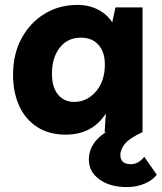

<svg xmlns="http://www.w3.org/2000/svg" viewBox="-20 -537 658 780"><path d="M559 -507V0H405L410 -76Q355 10 247 10Q179 10 131 -21Q83 -52 58 -107Q33 -162 33 -233Q33 -318 68 -382Q103 -446 162 -481.5Q221 -517 294 -517Q342 -517 379 -497.5Q416 -478 436 -446L449 -507ZM309 -384Q254 -384 222.5 -343Q191 -302 191 -238Q191 -183 215.5 -153Q240 -123 282 -123Q333 -123 369.5 -165Q406 -207 406 -275Q406 -326 380 -355Q354 -384 309 -384ZM495 223Q427 223 384 192Q341 161 341 111Q341 61 380.5 23Q420 -15 496 -35L559 0Q508 23 488.5 46Q469 69 469 93Q469 130 512 130Q542 130 566 100L617 173Q599 196 566.5 209.5Q534 223 495 223Z"/></svg>

Font: Livvic
Style: Bold
Weight: 700
Designer: Jacques Le Bailly, Baron von Fonthausen
Version: Version 1.001; ttfautohint (v1.8.2)